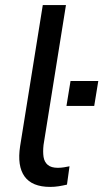

<svg xmlns="http://www.w3.org/2000/svg" viewBox="-20 -725 406 754"><path d="M177 9Q106 9 76.5 -32Q47 -73 59 -151L148 -705H239L151 -156Q148 -129 151 -109Q154 -89 167.5 -77.5Q181 -66 207 -66Q219 -66 231.5 -68Q244 -70 253 -72L243 0Q226 4 210 6.5Q194 9 177 9ZM241 -309 257 -407H366L350 -309Z"/></svg>

Font: Nunito Sans 10pt SemiCondensed Medium
Style: Italic
Weight: 500
Width: 4
Italic angle: -9°
Designer: Vernon Adams
Foundry: Vernon Adams
Version: Version 3.101;gftools[0.9.27]